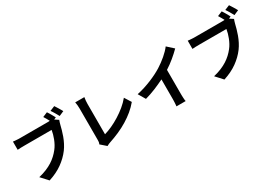

<svg xmlns="http://www.w3.org/2000/svg" viewBox="10 -1833 3980 2854"><g transform="rotate(-30 2000.0 -406.5)"><path d="M799 -695 862 -654Q855 -640 850 -620.5Q845 -601 840 -585Q831 -548 818.5 -502.5Q806 -457 788 -408Q770 -359 745.5 -311Q721 -263 690 -221Q622 -130 522.5 -59Q423 12 288 55L179 -64Q254 -82 313 -106.5Q372 -131 419 -161Q466 -191 503.5 -226Q541 -261 571 -299Q596 -330 615.5 -366Q635 -402 649.5 -439Q664 -476 674 -512.5Q684 -549 689 -581H223Q188 -581 156 -580Q124 -579 104 -577V-718Q115 -716 130 -715Q145 -714 161.5 -712.5Q178 -711 194.5 -710.5Q211 -710 223 -710H686Q695 -710 707 -710Q719 -710 733 -712Q720 -737 705.5 -762Q691 -787 677 -809L759 -843Q769 -829 779.5 -811.5Q790 -794 800.5 -776Q811 -758 820 -741Q829 -724 836 -711ZM899 -868Q908 -854 919 -837Q930 -820 941 -802Q952 -784 962 -766.5Q972 -749 979 -736L896 -700Q888 -715 878 -733Q868 -751 857.5 -769Q847 -787 836.5 -803.5Q826 -820 816 -834Z M1195 -40Q1204 -59 1206 -73.5Q1208 -88 1208 -105V-647Q1208 -676 1205 -707.5Q1202 -739 1197 -760H1354Q1349 -731 1346.5 -703.5Q1344 -676 1344 -647V-128Q1405 -145 1475 -177Q1545 -209 1614 -252Q1683 -295 1746.5 -347Q1810 -399 1858 -458L1929 -345Q1878 -283 1814 -230Q1750 -177 1676 -132Q1602 -87 1519.5 -50.5Q1437 -14 1349 15Q1338 19 1322.5 25Q1307 31 1289 42Z M2620 -87Q2620 -70 2620.5 -51Q2621 -32 2622 -14Q2623 4 2624.5 19.5Q2626 35 2629 44H2471Q2472 35 2473.5 19.5Q2475 4 2476 -14Q2477 -32 2477.5 -51Q2478 -70 2478 -87V-415Q2400 -376 2311 -339.5Q2222 -303 2134 -279L2062 -401Q2128 -415 2191.5 -435.5Q2255 -456 2313.5 -480Q2372 -504 2423.5 -530Q2475 -556 2517 -582Q2555 -606 2592.5 -633.5Q2630 -661 2664.5 -690.5Q2699 -720 2728 -750Q2757 -780 2778 -808L2885 -711Q2828 -654 2761.5 -599Q2695 -544 2620 -496Z M3799 -695 3862 -654Q3855 -640 3850 -620.5Q3845 -601 3840 -585Q3831 -548 3818.5 -502.5Q3806 -457 3788 -408Q3770 -359 3745.5 -311Q3721 -263 3690 -221Q3622 -130 3522.5 -59Q3423 12 3288 55L3179 -64Q3254 -82 3313 -106.5Q3372 -131 3419 -161Q3466 -191 3503.5 -226Q3541 -261 3571 -299Q3596 -330 3615.5 -366Q3635 -402 3649.5 -439Q3664 -476 3674 -512.5Q3684 -549 3689 -581H3223Q3188 -581 3156 -580Q3124 -579 3104 -577V-718Q3115 -716 3130 -715Q3145 -714 3161.5 -712.5Q3178 -711 3194.5 -710.5Q3211 -710 3223 -710H3686Q3695 -710 3707 -710Q3719 -710 3733 -712Q3720 -737 3705.5 -762Q3691 -787 3677 -809L3759 -843Q3769 -829 3779.5 -811.5Q3790 -794 3800.5 -776Q3811 -758 3820 -741Q3829 -724 3836 -711ZM3899 -868Q3908 -854 3919 -837Q3930 -820 3941 -802Q3952 -784 3962 -766.5Q3972 -749 3979 -736L3896 -700Q3888 -715 3878 -733Q3868 -751 3857.5 -769Q3847 -787 3836.5 -803.5Q3826 -820 3816 -834Z"/></g></svg>

Font: SpoqaHanSansJP-Bold
Style: Regular
Weight: 700
Designer: [Source Han Sans]
Ryoko NISHIZUKA  (kana & ideographs); Paul D. Hunt (Latin, Greek & Cyrillic); Wenlong ZHANG  (bopomofo
Foundry: Spoqa (http://bi.spoqa.com)
Version: Version 1.002.20150607